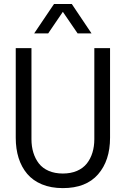

<svg xmlns="http://www.w3.org/2000/svg" viewBox="-20 -945 640 977"><path d="M540 -244.1Q540 -127.9 479 -57.9Q418 12.2 299.8 12.2Q239.7 12.2 193.6 -6.8Q147.5 -25.9 118.4 -60.3Q89.4 -94.7 74.7 -141.1Q60.1 -187.5 60.1 -244.1V-700.2H140.1V-236.8Q140.1 -199.7 149.7 -168.5Q159.2 -137.2 178 -113Q196.8 -88.9 228 -75.4Q259.3 -62 299.8 -62Q340.3 -62 371.6 -75.4Q402.8 -88.9 421.9 -113Q440.9 -137.2 450.4 -168.5Q460 -199.7 460 -236.8V-700.2H540ZM153.8 -774.9 254.9 -924.8H345.2L445.8 -774.9H375L299.8 -884.8L225.1 -774.9Z"/></svg>

Font: TASA Explorer
Style: Regular
Weight: 400
Designer: Weizhong Zhang
Foundry: Local Remote
Version: Version 1.000;Glyphs 3.1.2 (3151)